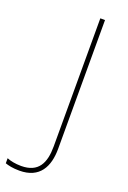

<svg xmlns="http://www.w3.org/2000/svg" viewBox="-266 -769 664 998"><g transform="rotate(20 66.5 -270.0)"><path d="M-19 174C93 174 132 97 132 -2V-714H106V-5C106 86 77 148 -19 148C-50 148 -80 142 -98 134V162C-81 168 -56 174 -19 174Z"/></g></svg>

Font: Noto Sans Thai Looped Thin
Style: Regular
Weight: 100
Designer: Sasikarn Vongin, Ben Mitchell
Foundry: The Fontpad Ltd
Version: Version 1.001